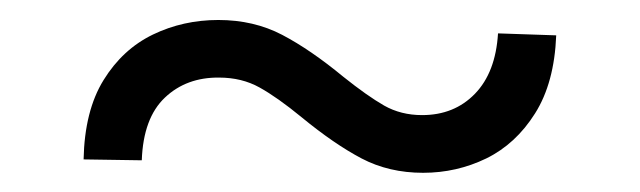

<svg xmlns="http://www.w3.org/2000/svg" viewBox="-20 -385 650 195"><path d="M64.9 -223.1Q65.9 -272.5 85.2 -303.7Q104.5 -335 135.3 -349.9Q166 -364.7 201.7 -364.7Q237.8 -364.7 266.6 -349.6Q295.4 -334.5 328.6 -307.1Q353 -287.6 370.1 -277.8Q387.2 -268.1 408.7 -268.1Q441.4 -268.1 462.4 -289.8Q483.4 -311.5 485.8 -351.1L544.9 -349.1Q543 -300.8 523.4 -269.8Q503.9 -238.8 473.9 -224.1Q443.8 -209.5 409.7 -209.5Q375 -209.5 347.2 -224.1Q319.3 -238.8 286.1 -266.1Q261.7 -286.1 243.7 -296.1Q225.6 -306.2 202.6 -306.2Q169.4 -306.6 147.5 -285.9Q125.5 -265.1 124 -222.2Z"/></svg>

Font: Inter Display Light
Style: Regular
Weight: 300
Designer: Rasmus Andersson
Foundry: rsms
Version: Version 4.000;git-a52131595